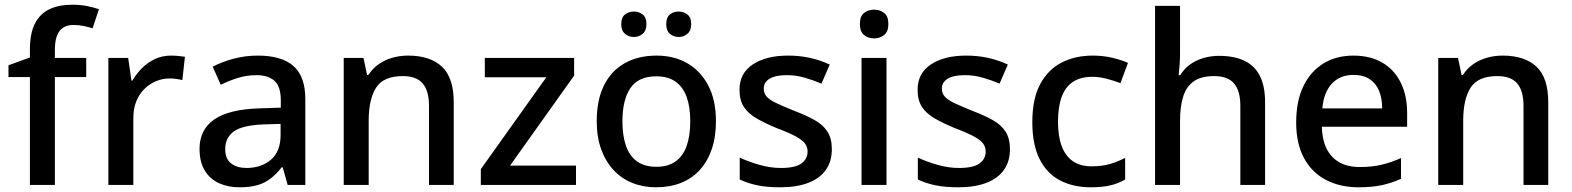

<svg xmlns="http://www.w3.org/2000/svg" viewBox="-20 -785 6672 815"><path d="M346 -458H213V0H107V-458H16V-508L107 -541V-575Q107 -644 128.5 -685.5Q150 -727 190 -746Q230 -765 287 -765Q322 -765 351 -759Q380 -753 400 -746L373 -665Q357 -670 336 -674.5Q315 -679 292 -679Q252 -679 232.5 -653Q213 -627 213 -574V-539H346Z M706 -549Q720 -549 737 -547.5Q754 -546 765 -544L754 -445Q743 -448 728 -450Q713 -452 700 -452Q670 -452 642.5 -440.5Q615 -429 593 -407.5Q571 -386 558.5 -355Q546 -324 546 -284V0H440V-539H524L538 -443H542Q559 -472 583 -496Q607 -520 638 -534.5Q669 -549 706 -549Z M1074 -549Q1176 -549 1226 -504.5Q1276 -460 1276 -365V0H1201L1180 -75H1176Q1153 -46 1128.5 -27Q1104 -8 1072.5 1Q1041 10 996 10Q948 10 909.5 -7.5Q871 -25 849 -61.5Q827 -98 827 -153Q827 -235 889.5 -278Q952 -321 1080 -325L1172 -328V-358Q1172 -418 1145 -442Q1118 -466 1069 -466Q1027 -466 989 -454Q951 -442 917 -425L883 -502Q921 -522 970.5 -535.5Q1020 -549 1074 -549ZM1099 -257Q1007 -253 971.5 -226.5Q936 -200 936 -152Q936 -110 961.5 -91Q987 -72 1026 -72Q1089 -72 1130 -107Q1171 -142 1171 -212V-259Z M1712 -549Q1806 -549 1856 -502Q1906 -455 1906 -351V0H1801V-336Q1801 -399 1774.5 -430.5Q1748 -462 1690 -462Q1608 -462 1576.5 -413Q1545 -364 1545 -272V0H1439V-539H1523L1538 -467H1544Q1562 -495 1588 -513Q1614 -531 1646 -540Q1678 -549 1712 -549Z M2425 0H2021V-67L2299 -457H2038V-539H2417V-464L2145 -82H2425Z M3019 -270Q3019 -203 3001 -151Q2983 -99 2950 -63Q2917 -27 2870 -8.5Q2823 10 2764 10Q2710 10 2664 -8.5Q2618 -27 2584.5 -63Q2551 -99 2532 -151Q2513 -203 2513 -271Q2513 -360 2543.5 -422Q2574 -484 2631.5 -516.5Q2689 -549 2767 -549Q2841 -549 2897.5 -516.5Q2954 -484 2986.5 -422Q3019 -360 3019 -270ZM2622 -270Q2622 -210 2637 -166.5Q2652 -123 2684 -100Q2716 -77 2766 -77Q2816 -77 2848 -100Q2880 -123 2895 -166.5Q2910 -210 2910 -270Q2910 -332 2894.5 -374Q2879 -416 2847.5 -438.5Q2816 -461 2765 -461Q2690 -461 2656 -411Q2622 -361 2622 -270ZM2617 -682Q2617 -711 2633 -723.5Q2649 -736 2671 -736Q2692 -736 2708 -723.5Q2724 -711 2724 -683Q2724 -655 2708 -641.5Q2692 -628 2671 -628Q2649 -628 2633 -641.5Q2617 -655 2617 -682ZM2808 -682Q2808 -711 2823.5 -723.5Q2839 -736 2861 -736Q2882 -736 2898 -723.5Q2914 -711 2914 -683Q2914 -655 2898 -641.5Q2882 -628 2861 -628Q2839 -628 2823.5 -641.5Q2808 -655 2808 -682Z M3511 -152Q3511 -99 3485 -63Q3459 -27 3410 -8.5Q3361 10 3292 10Q3235 10 3194.5 1.5Q3154 -7 3120 -23V-116Q3156 -99 3203 -85.5Q3250 -72 3295 -72Q3355 -72 3381.5 -91Q3408 -110 3408 -142Q3408 -160 3398 -174.5Q3388 -189 3360.5 -204.5Q3333 -220 3280 -240Q3229 -261 3193 -281.5Q3157 -302 3138 -330.5Q3119 -359 3119 -404Q3119 -474 3175.5 -511.5Q3232 -549 3325 -549Q3374 -549 3417.5 -539.5Q3461 -530 3502 -511L3467 -430Q3432 -445 3395 -455.5Q3358 -466 3320 -466Q3272 -466 3247 -451Q3222 -436 3222 -409Q3222 -390 3233.5 -376Q3245 -362 3274 -348Q3303 -334 3353 -314Q3403 -295 3438.5 -275Q3474 -255 3492.5 -226Q3511 -197 3511 -152Z M3743 -539V0H3637V-539ZM3691 -744Q3715 -744 3733 -730Q3751 -716 3751 -683Q3751 -651 3733 -636.5Q3715 -622 3691 -622Q3665 -622 3647.5 -636.5Q3630 -651 3630 -683Q3630 -716 3647.5 -730Q3665 -744 3691 -744Z M4267 -152Q4267 -99 4241 -63Q4215 -27 4166 -8.5Q4117 10 4048 10Q3991 10 3950.5 1.5Q3910 -7 3876 -23V-116Q3912 -99 3959 -85.5Q4006 -72 4051 -72Q4111 -72 4137.5 -91Q4164 -110 4164 -142Q4164 -160 4154 -174.5Q4144 -189 4116.5 -204.5Q4089 -220 4036 -240Q3985 -261 3949 -281.5Q3913 -302 3894 -330.5Q3875 -359 3875 -404Q3875 -474 3931.5 -511.5Q3988 -549 4081 -549Q4130 -549 4173.5 -539.5Q4217 -530 4258 -511L4223 -430Q4188 -445 4151 -455.5Q4114 -466 4076 -466Q4028 -466 4003 -451Q3978 -436 3978 -409Q3978 -390 3989.5 -376Q4001 -362 4030 -348Q4059 -334 4109 -314Q4159 -295 4194.5 -275Q4230 -255 4248.5 -226Q4267 -197 4267 -152Z M4610 10Q4536 10 4480 -19Q4424 -48 4393 -109.5Q4362 -171 4362 -266Q4362 -366 4395.5 -428Q4429 -490 4486.5 -519.5Q4544 -549 4618 -549Q4663 -549 4702.5 -539.5Q4742 -530 4768 -518L4736 -432Q4708 -443 4676.5 -451Q4645 -459 4617 -459Q4567 -459 4534.5 -437.5Q4502 -416 4486.5 -373.5Q4471 -331 4471 -267Q4471 -206 4487 -164Q4503 -122 4534.5 -100.5Q4566 -79 4613 -79Q4658 -79 4692 -89Q4726 -99 4756 -115V-23Q4727 -6 4693 2Q4659 10 4610 10Z M4989 -557Q4989 -532 4987 -507Q4985 -482 4983 -466H4990Q5007 -494 5032.5 -512Q5058 -530 5089.5 -539Q5121 -548 5154 -548Q5218 -548 5261.5 -527.5Q5305 -507 5327.5 -463.5Q5350 -420 5350 -351V0H5245V-336Q5245 -399 5218.5 -430.5Q5192 -462 5134 -462Q5079 -462 5047.5 -440Q5016 -418 5002.5 -375.5Q4989 -333 4989 -271V0H4883V-760H4989Z M5725 -549Q5796 -549 5847 -519.5Q5898 -490 5925.5 -435Q5953 -380 5953 -305V-247H5591Q5593 -164 5634.5 -120Q5676 -76 5751 -76Q5803 -76 5843.5 -85.5Q5884 -95 5927 -114V-26Q5887 -8 5845.5 1Q5804 10 5747 10Q5669 10 5609 -21Q5549 -52 5515.5 -113.5Q5482 -175 5482 -265Q5482 -356 5512.5 -419Q5543 -482 5597.5 -515.5Q5652 -549 5725 -549ZM5725 -467Q5668 -467 5633.5 -430Q5599 -393 5593 -325H5847Q5847 -367 5834 -399Q5821 -431 5794 -449Q5767 -467 5725 -467Z M6358 -549Q6452 -549 6502 -502Q6552 -455 6552 -351V0H6447V-336Q6447 -399 6420.5 -430.5Q6394 -462 6336 -462Q6254 -462 6222.5 -413Q6191 -364 6191 -272V0H6085V-539H6169L6184 -467H6190Q6208 -495 6234 -513Q6260 -531 6292 -540Q6324 -549 6358 -549Z"/></svg>

Font: Noto Sans Armenian Medium
Style: Regular
Weight: 500
Designer: Monotype Design Team
Foundry: Monotype Imaging Inc.
Version: Version 2.007